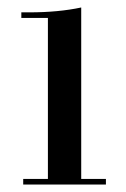

<svg xmlns="http://www.w3.org/2000/svg" viewBox="-20 -493 336 513"><path d="M197 -15H263V0H42V-15H108V-445H37V-460H58Q136 -460 197 -473Z"/></svg>

Font: Elsie
Style: Regular
Weight: 400
Designer: Alejandro Inler
Foundry: Alejandro Inler
Version: 1.002